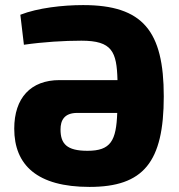

<svg xmlns="http://www.w3.org/2000/svg" viewBox="-20 -723 703 755"><path d="M307 -703C227 -703 129 -692 60 -665L74 -547C150 -558 232 -563 300 -563C421 -563 439 -520 442 -408H214C101 -408 36 -338 36 -217C36 -74 126 12 332 12C544 12 624 -85 624 -344C624 -601 542 -703 307 -703ZM324 -130C242 -130 218 -158 218 -214C218 -249 232 -279 284 -279H441C437 -170 416 -130 324 -130Z"/></svg>

Font: Exo 2 Extra Bold
Style: Regular
Weight: 800
Designer: Natanael Gama
Version: Version 1.001;PS 001.001;hotconv 1.0.88;makeotf.lib2.5.64775